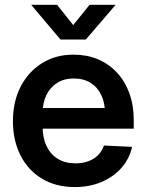

<svg xmlns="http://www.w3.org/2000/svg" viewBox="-20 -758 602 790"><path d="M288.1 11.7Q210 11.7 152.6 -22.9Q95.2 -57.6 64.2 -118.9Q33.2 -180.2 33.2 -259.8Q33.2 -339.8 64.9 -401.4Q96.7 -462.9 152.8 -498Q209 -533.2 282.2 -533.2Q336.9 -533.2 382.1 -514.4Q427.2 -495.6 460.4 -460.2Q493.7 -424.8 512 -375Q530.3 -325.2 530.3 -263.2V-228.5H85V-313.5H467.8L412.1 -290Q412.1 -334.5 396.7 -366.9Q381.3 -399.4 352.5 -417.2Q323.7 -435.1 283.7 -435.1Q244.1 -435.1 215.3 -417Q186.5 -398.9 170.9 -366.9Q155.3 -335 155.3 -292V-237.3Q155.3 -191.4 171.4 -157.2Q187.5 -123 217.8 -104.5Q248 -85.9 290.5 -85.9Q320.8 -85.9 344.5 -95Q368.2 -104 384.3 -120.6Q400.4 -137.2 407.7 -159.2L523.4 -153.8Q512.7 -105 480 -67.6Q447.3 -30.3 397.9 -9.3Q348.6 11.7 288.1 11.7ZM214.8 -738.3 281.2 -654.8 348.6 -738.3H454.6V-736.8L333 -595.2H229L109.4 -736.8V-738.3Z"/></svg>

Font: Inter 28pt SemiBold
Style: Regular
Weight: 600
Designer: Rasmus Andersson
Foundry: rsms
Version: Version 4.001;git-66647c0bb